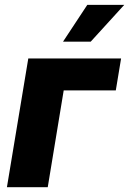

<svg xmlns="http://www.w3.org/2000/svg" viewBox="-20 -779 537 799"><path d="M483.9 -535.6 461.9 -402.8H245.1L178.7 0H8.8L97.7 -535.6ZM242.2 -605.5 343.3 -758.8H497.1L357.4 -605.5Z"/></svg>

Font: Inter 20pt ExtraBold
Style: Italic
Weight: 800
Italic angle: -9.3988°
Version: Version 4.001;git-66647c0bb